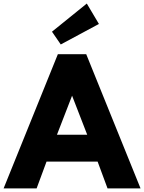

<svg xmlns="http://www.w3.org/2000/svg" viewBox="-46 -1053 805 1073"><path d="M-25.9 0 277.3 -750H435.9L739.5 0H555L499.5 -150H214.1L158.6 0ZM272.3 -300H441.4L356.8 -518.2ZM439.1 -1033.2 506.8 -919.1 293.6 -804.5 244.5 -875.9Z"/></svg>

Font: Spartan ExtBd
Style: Regular
Weight: 800
Designer: Matt Bailey, Mirko Velimirovic
Foundry: Matt Bailey
Version: Version 1.005